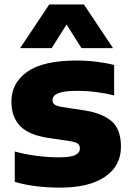

<svg xmlns="http://www.w3.org/2000/svg" viewBox="-20 -828 586 858"><path d="M247.5 10.5Q193 10.5 141 4Q89 -2.5 46 -15V-151Q89 -139 140.8 -132Q192.5 -125 244.5 -125Q297 -125 317 -135.5Q337 -146 337 -164.5Q337 -178 328.8 -185.2Q320.5 -192.5 297.5 -196.5L194 -212Q106.5 -225.5 68.8 -266Q31 -306.5 31 -374Q31 -457.5 102 -507.5Q173 -557.5 323.5 -557.5Q368 -557.5 412.5 -552Q457 -546.5 490 -537.5V-401.5Q456.5 -410.5 413.2 -416.2Q370 -422 327 -422Q280 -422 255.8 -416Q231.5 -410 223 -400.8Q214.5 -391.5 214.5 -380.5Q214.5 -369 222.8 -361.8Q231 -354.5 254 -350.5L358 -334.5Q436 -322.5 478.2 -286.8Q520.5 -251 520.5 -172Q520.5 -87 449.5 -38.2Q378.5 10.5 247.5 10.5ZM70 -613 200 -808H355L485 -613H344L277.5 -718.5L211 -613Z"/></svg>

Font: Encode Sans SmExp XBd
Style: Regular
Weight: 800
Width: 6
Designer: Multiple Designers
Foundry: Impallari Type
Version: Version 3.002; ttfautohint (v1.8.3) -l 8 -r 50 -G 200 -x 14 